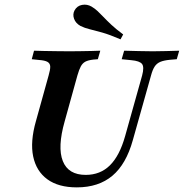

<svg xmlns="http://www.w3.org/2000/svg" viewBox="-20 -787 784 818"><path d="M307.3 11.3Q229 11.3 181.9 -23Q134.7 -57.3 121.4 -120.2Q108.1 -183.1 133.1 -271L187.1 -465.3Q194.4 -490.3 194 -503.6Q193.5 -516.9 182.3 -523.4Q171 -529.8 146 -531.5L115.3 -534.7L125 -571Q142.7 -570.2 168.1 -569.8Q193.5 -569.4 221.8 -569Q250 -568.5 275.8 -568.5H277.4H278.2Q300.8 -568.5 324.6 -569Q348.4 -569.4 369.8 -569.8Q391.1 -570.2 407.3 -571L396.8 -534.7L377.4 -533.1Q355.6 -530.6 343.5 -524.2Q331.5 -517.7 324.2 -504Q316.9 -490.3 309.7 -465.3L255.6 -270.2Q224.2 -159.7 247.6 -100.8Q271 -41.9 345.2 -41.9Q407.3 -41.9 448.4 -82.7Q489.5 -123.4 512.9 -206.5L585.5 -465.3Q595.2 -501.6 585.1 -514.5Q575 -527.4 539.5 -530.6L498.4 -534.7L508.9 -571Q539.5 -570.2 571.8 -569.4Q604 -568.5 630.6 -568.5Q658.9 -568.5 687.5 -569.4Q716.1 -570.2 743.5 -571L733.1 -534.7L704 -532.3Q678.2 -529.8 662.9 -523.4Q647.6 -516.9 638.7 -503.2Q629.8 -489.5 623.4 -465.3L546 -190.3Q517.7 -87.9 458.9 -38.3Q400 11.3 307.3 11.3ZM493.5 -619.4Q446.8 -639.5 415.3 -648.4Q383.9 -657.3 362.1 -662.5Q340.3 -667.7 322.6 -676.6Q302.4 -687.9 295.6 -706.9Q288.7 -725.8 297.6 -742.7Q308.1 -762.1 329.4 -766.1Q350.8 -770.2 370.2 -758.9Q383.9 -750.8 395.6 -739.9Q407.3 -729 421 -714.5Q434.7 -700 454.4 -681.5Q474.2 -662.9 504.8 -640.3Z"/></svg>

Font: Playfair 9pt
Style: Bold Italic
Weight: 700
Italic angle: -15.6°
Designer: Claus Eggers Sørensen
Foundry: Claus Eggers Sørensen
Version: Version 2.203